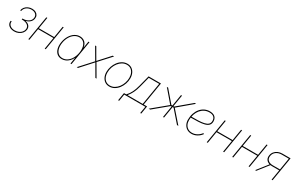

<svg xmlns="http://www.w3.org/2000/svg" viewBox="205 -2048 5673 3702"><g transform="rotate(30 3041.5 -197.0)"><path d="M194.3 7.3Q143.6 7.3 105.7 -11.2Q67.9 -29.8 49.8 -62.7Q31.7 -95.7 38.6 -137.7H61Q51.8 -83 90.8 -49.1Q129.9 -15.1 197.3 -15.1Q244.1 -15.1 282.2 -32Q320.3 -48.8 344.5 -77.4Q368.7 -106 374.5 -141.1Q384.3 -198.2 340.8 -232.7Q297.4 -267.1 219.7 -267.1H209L212.4 -289.1H223.1Q292 -289.1 342.3 -321.5Q392.6 -354 401.4 -407.7Q409.7 -458.5 376.5 -491.5Q343.3 -524.4 280.8 -524.4Q218.8 -524.4 173.6 -491Q128.4 -457.5 118.7 -402.8H96.2Q103 -445.3 129.6 -477.8Q156.2 -510.3 196.3 -528.6Q236.3 -546.9 284.2 -546.9Q331.5 -546.9 365.2 -528.8Q398.9 -510.7 414.8 -479.2Q430.7 -447.8 423.8 -407.7Q416.5 -360.8 380.6 -326.9Q344.7 -293 291 -280.3L290 -277.8Q347.7 -266.1 376.7 -229Q405.8 -191.9 397 -140.1Q390.1 -98.6 362.1 -65.2Q334 -31.7 290.5 -12.2Q247.1 7.3 194.3 7.3Z M933.1 -284.7 929.2 -262.2H568.8L572.8 -284.7ZM622.6 -539.1 533.2 0H510.7L600.1 -539.1ZM986.8 -539.1 897.5 0H875L964.4 -539.1Z M1256.8 10.7Q1192.4 10.7 1150.1 -25.4Q1107.9 -61.5 1091.8 -124.8Q1075.7 -188 1088.9 -268.6Q1102.1 -348.6 1139.4 -411.6Q1176.8 -474.6 1231.2 -510.7Q1285.6 -546.9 1349.6 -546.9Q1394 -546.9 1428.7 -528.6Q1463.4 -510.3 1485.1 -477.1Q1506.8 -443.8 1512.7 -399.4H1515.1L1538.1 -539.1H1560.5L1471.2 0H1448.7L1471.2 -136.7H1468.8Q1448.2 -92.8 1415.3 -59.3Q1382.3 -25.9 1342 -7.6Q1301.8 10.7 1256.8 10.7ZM1259.8 -11.7Q1318.4 -11.7 1366.7 -45.2Q1415 -78.6 1448 -136.5Q1481 -194.3 1493.2 -268.6Q1505.4 -342.3 1491.9 -400.1Q1478.5 -458 1441.4 -491.2Q1404.3 -524.4 1346.7 -524.4Q1289.1 -524.4 1240 -491.2Q1190.9 -458 1157.2 -400.1Q1123.5 -342.3 1111.3 -268.6Q1099.1 -194.3 1113 -136.5Q1127 -78.6 1164.6 -45.2Q1202.1 -11.7 1259.8 -11.7Z M1587.9 0 1847.2 -284.2 1844.7 -267.6 1686.5 -539.1H1712.4L1799.3 -388.7Q1814.9 -363.3 1829.6 -337.2Q1844.2 -311 1859.4 -285.2H1848.1Q1872.1 -311 1895.3 -337.2Q1918.5 -363.3 1942.4 -388.7L2079.1 -539.1H2109.4L1860.8 -267.6L1863.8 -284.2L2029.3 0H2003.4L1902.8 -172.9Q1888.7 -196.8 1875.7 -220Q1862.8 -243.2 1849.1 -266.6H1860.4Q1838.4 -243.2 1817.4 -220Q1796.4 -196.8 1774.9 -172.9L1617.7 0Z M2315.9 10.7Q2259.8 10.7 2217.8 -17.3Q2175.8 -45.4 2152.6 -95Q2129.4 -144.5 2129.4 -208.5Q2129.4 -270.5 2149.9 -330.8Q2170.4 -391.1 2207.5 -439.7Q2244.6 -488.3 2295.2 -517.6Q2345.7 -546.9 2405.8 -546.9Q2462.4 -546.9 2503.9 -518.8Q2545.4 -490.7 2568.6 -441.4Q2591.8 -392.1 2591.8 -328.1Q2591.8 -266.1 2571.3 -205.8Q2550.8 -145.5 2513.9 -96.7Q2477.1 -47.9 2426.5 -18.6Q2376 10.7 2315.9 10.7ZM2316.4 -11.7Q2371.6 -11.7 2417.7 -39.3Q2463.9 -66.9 2497.8 -112.5Q2531.7 -158.2 2550.5 -214.4Q2569.3 -270.5 2569.3 -327.1Q2569.3 -385.7 2549.3 -430.2Q2529.3 -474.6 2492.7 -499.5Q2456.1 -524.4 2405.8 -524.4Q2352.1 -524.4 2306.2 -498Q2260.3 -471.7 2225.6 -426.5Q2190.9 -381.3 2171.4 -325Q2151.9 -268.6 2151.9 -209.5Q2151.9 -121.1 2196.3 -66.4Q2240.7 -11.7 2316.4 -11.7Z M2598.1 153.3 2627.4 -22.5H2677.2Q2700.7 -47.4 2720.7 -75.9Q2740.7 -104.5 2757.6 -137.9Q2774.4 -171.4 2788.3 -210Q2802.2 -248.5 2813.5 -293L2877 -539.1H3152.3L3066.9 -22.5H3142.1L3112.8 153.3H3090.3L3115.7 0H2646L2620.6 153.3ZM2705.6 -22.5H3044.4L3126 -516.6H2893.6L2835.9 -293Q2814 -206.1 2782.7 -141.8Q2751.5 -77.6 2705.6 -22.5Z M3189.9 0 3514.6 -269 3283.2 -539.1H3312L3533.7 -280.8H3555.7L3598.6 -539.1H3621.1L3578.1 -280.8H3594.2L3901.9 -539.1H3935.5L3615.2 -269L3851.1 0H3820.8L3595.7 -258.3H3574.2L3531.7 0H3509.3L3551.8 -258.3H3535.6L3224.1 0Z M4142.6 7.8Q4085.9 7.8 4042.7 -18.6Q3999.5 -44.9 3975.3 -91.6Q3951.2 -138.2 3951.2 -199.2Q3951.2 -273.4 3972.4 -336.7Q3993.7 -399.9 4032.5 -447.3Q4071.3 -494.6 4124.5 -520.8Q4177.7 -546.9 4241.7 -546.9Q4292 -546.9 4326.2 -530.3Q4360.4 -513.7 4377.9 -483.2Q4395.5 -452.6 4395.5 -411.1Q4395.5 -356 4365.5 -324.7Q4335.4 -293.5 4279.5 -278.8Q4223.6 -264.2 4145 -260.3Q4066.4 -256.3 3969.7 -256.3V-278.8Q4060.5 -278.8 4134.8 -281.5Q4209 -284.2 4262.2 -296.4Q4315.4 -308.6 4344.2 -335.4Q4373 -362.3 4373 -410.2Q4373 -464.4 4340.1 -494.4Q4307.1 -524.4 4241.7 -524.4Q4183.1 -524.4 4133.8 -499.8Q4084.5 -475.1 4048.8 -431.2Q4013.2 -387.2 3993.4 -327.9Q3973.6 -268.6 3973.6 -199.2Q3973.6 -143.6 3994.9 -102.1Q4016.1 -60.5 4054.2 -37.6Q4092.3 -14.6 4142.6 -14.6Q4201.7 -14.6 4253.9 -44.2Q4306.2 -73.7 4338.9 -120.1L4357.9 -108.9Q4322.8 -58.1 4265.1 -25.1Q4207.5 7.8 4142.6 7.8Z M4905.3 -284.7 4901.4 -262.2H4541L4544.9 -284.7ZM4594.7 -539.1 4505.4 0H4482.9L4572.3 -539.1ZM4959 -539.1 4869.6 0H4847.2L4936.5 -539.1Z M5472.2 -284.7 5468.3 -262.2H5107.9L5111.8 -284.7ZM5161.6 -539.1 5072.3 0H5049.8L5139.2 -539.1ZM5525.9 -539.1 5436.5 0H5414.1L5503.4 -539.1Z M5948.7 0H5926.3L6011.7 -516.6H5853.5Q5784.7 -516.6 5734.4 -480.7Q5684.1 -444.8 5674.3 -383.3Q5664.1 -322.8 5701.2 -287.1Q5738.3 -251.5 5808.1 -251.5H5978.5L5975.1 -229H5805.2Q5726.1 -229 5683.1 -271.5Q5640.1 -314 5651.9 -383.3Q5659.7 -430.7 5688 -465.6Q5716.3 -500.5 5759.8 -519.8Q5803.2 -539.1 5856 -539.1H6038.1ZM5585.4 0H5559.6L5752 -244.6H5777.3Z"/></g></svg>

Font: Inter 18pt Thin
Style: Italic
Weight: 250
Italic angle: -9.3988°
Version: Version 4.001;git-66647c0bb